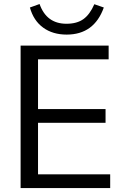

<svg xmlns="http://www.w3.org/2000/svg" viewBox="-20 -949 611 969"><path d="M84 -718.8H528.3V-649.4H171.9V-398.4H512.7V-329.1H171.9V-69.3H536.1V0H84ZM130.9 -911.1 179.7 -928.7Q214.8 -829.1 315.4 -829.1Q368.2 -829.1 400.9 -852.5Q433.6 -876 456.1 -927.7L503.9 -911.1Q455.1 -774.4 316.4 -774.4Q246.1 -774.4 197.8 -809.6Q149.4 -844.7 130.9 -911.1Z"/></svg>

Font: Min Sans
Style: Regular
Weight: 400
Designer: Jinseong-Kim, NotoSansCJK, Nunito
Foundry: Jinseong-Kim
Version: Version 1.400;Glyphs 3.1.2 (3151)